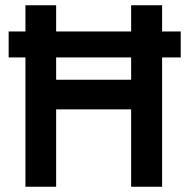

<svg xmlns="http://www.w3.org/2000/svg" viewBox="-20 -712 710 732"><path d="M13 -493H77V0H194V-295H480V0H598V-493H669V-592H598V-692H480V-592H194V-692H77V-592H13ZM194 -408V-493H480V-408Z"/></svg>

Font: TitilliumText22L
Style: 800 wt
Weight: 800
Designer: Campivisivi
Foundry: Campivisivi
Version: 1.000